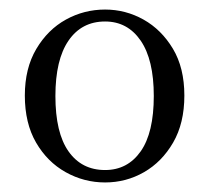

<svg xmlns="http://www.w3.org/2000/svg" viewBox="-20 -834 437 402"><path d="M200 -452Q156 -452 117.5 -473.5Q79 -495 55.5 -535.5Q32 -576 32 -634Q32 -691 56 -731.5Q80 -772 118 -793Q156 -814 200 -814Q243 -814 280.5 -793Q318 -772 342 -732Q366 -692 366 -634Q366 -576 342.5 -535.5Q319 -495 281.5 -473.5Q244 -452 200 -452ZM200 -478Q247 -478 274.5 -517Q302 -556 302 -633Q302 -709 274.5 -749Q247 -789 200 -789Q151 -789 123.5 -749Q96 -709 96 -633Q96 -556 123.5 -517Q151 -478 200 -478Z"/></svg>

Font: Noto Serif SC
Style: Regular
Weight: 400
Designer: Ryoko NISHIZUKA 西塚涼子 (kana & ideographs); Frank Grießhammer (Latin, Greek & Cyrillic); Wenlong ZHANG 张文龙 (bopomofo); San
Foundry: Adobe
Version: Version 2.002-H1;hotconv 1.1.0;makeotfexe 2.6.0